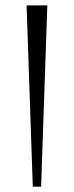

<svg xmlns="http://www.w3.org/2000/svg" viewBox="-20 -703 279 723"><path d="M80.1 -682.6H158.2L134.8 0H103.5Z"/></svg>

Font: Meie Script
Style: Regular
Weight: 400
Version: Version 1.001